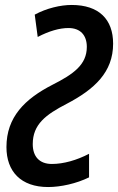

<svg xmlns="http://www.w3.org/2000/svg" viewBox="-20 -744 476 774"><path d="M174 10C225 10 288 -4 339 -29V-124C289 -98 236 -83 189 -83C138 -83 112 -114 112 -163C112 -243 165 -282 248 -325C361 -384 436 -453 436 -568C436 -666 379 -724 269 -724C224 -724 168 -711 120 -685L132 -595C178 -619 220 -631 256 -631C304 -631 330 -602 330 -555C330 -483 276 -445 191 -402C80 -345 6 -272 6 -151C6 -53 64 10 174 10Z"/></svg>

Font: Noto Sans UI Condensed Medium
Style: Italic
Weight: 500
Width: 3
Italic angle: -12°
Designer: Monotype Design Team
Foundry: Monotype Imaging Inc.
Version: Version 1.901